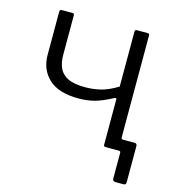

<svg xmlns="http://www.w3.org/2000/svg" viewBox="-101 -617 773 841"><g transform="rotate(15 285.5 -196.5)"><path d="M499 137Q485 137 485 125V8Q485 0 477 0H432V-51H474V-60Q474 -51 482 -51H535Q546 -51 546 -39V124Q546 131 543.5 134Q541 137 534 137ZM417 0Q412 0 410 -2Q408 -4 408 -9V-214Q408 -221 399 -218Q353 -193 319 -184Q285 -175 247 -175Q156 -175 111.5 -216.5Q67 -258 67 -325V-520Q67 -530 77 -530H124Q129 -530 131 -528Q133 -526 133 -521V-343Q133 -307 144.5 -282Q156 -257 184 -243.5Q212 -230 263 -230Q297 -230 331 -238Q365 -246 408 -272V-521Q408 -530 416 -530H466Q474 -530 474 -522V-10Q474 0 463 0Z"/></g></svg>

Font: Libre Franklin Light
Style: Regular
Weight: 300
Designer: Pablo Impallari, Rodrigo Fuenzalida, Nhung Nguyen
Foundry: Impallari Type
Version: Version 3.000